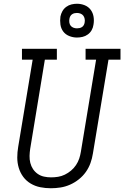

<svg xmlns="http://www.w3.org/2000/svg" viewBox="-20 -995 662 1023"><path d="M251 8Q222 8 194.5 2.5Q167 -3 143.5 -17Q120 -31 104 -52.5Q88 -74 80 -100.5Q72 -127 72 -155.5Q72 -184 77 -213L154 -677H97V-735H283V-677H219L141 -203Q138 -184 137.5 -164.5Q137 -145 141.5 -127Q146 -109 156 -94Q166 -79 181 -68.5Q196 -58 214.5 -54Q233 -50 252 -50Q271 -50 289.5 -53Q308 -56 325.5 -64.5Q343 -73 358.5 -86Q374 -99 385 -115.5Q396 -132 402 -150Q408 -168 411 -187L492 -677H436V-735H622V-677H558L475 -177Q471 -151 462 -126Q453 -101 437.5 -79Q422 -57 400 -39.5Q378 -22 353 -11Q328 0 302 4Q276 8 251 8ZM390 -795Q369 -795 349 -803Q329 -811 317 -827Q305 -843 302 -864Q299 -885 302 -907Q305 -922 312.5 -935.5Q320 -949 333 -958.5Q346 -968 361 -971.5Q376 -975 390 -975Q412 -975 431.5 -967Q451 -959 463 -943Q475 -927 478.5 -906Q482 -885 478 -863Q476 -848 468.5 -834.5Q461 -821 448 -811.5Q435 -802 420 -798.5Q405 -795 390 -795ZM390 -844Q397 -844 404 -845.5Q411 -847 417 -851Q423 -855 426.5 -861.5Q430 -868 431 -875Q433 -885 431 -895Q429 -905 423.5 -912Q418 -919 409 -922.5Q400 -926 390 -926Q383 -926 376.5 -924.5Q370 -923 364 -919Q358 -915 354.5 -908.5Q351 -902 350 -895Q348 -885 349.5 -875Q351 -865 356.5 -858Q362 -851 371 -847.5Q380 -844 390 -844Z"/></svg>

Font: Iosevka Slab LtExObl
Style: Regular
Weight: 300
Width: 7
Italic angle: -9°
Monospace: yes
Designer: Belleve Invis
Foundry: Belleve Invis
Version: Version 11.1.0; ttfautohint (v1.8.3)